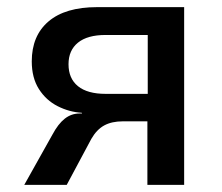

<svg xmlns="http://www.w3.org/2000/svg" viewBox="-20 -518 622 538"><path d="M48 0 127 -141Q143 -171 161.5 -185.5Q180 -200 203 -200H210L209 -202Q174 -204 141.5 -220.5Q109 -237 89 -268.5Q69 -300 69 -346Q69 -418 116 -458Q163 -498 252 -498H496V0H393V-178H324Q293 -178 272 -166.5Q251 -155 236 -129L167 0ZM276 -255H394V-420H276Q225 -420 198.5 -398.5Q172 -377 172 -338Q172 -298 198.5 -276.5Q225 -255 276 -255Z"/></svg>

Font: Nunito Sans 7pt SemiCondensed SemiBold
Style: Regular
Weight: 600
Width: 4
Designer: Vernon Adams
Foundry: Vernon Adams
Version: Version 3.101;gftools[0.9.27]